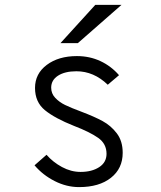

<svg xmlns="http://www.w3.org/2000/svg" viewBox="-20 -752 656 784"><path d="M121 -77 170 -120Q196 -90 233 -70Q270 -50 309 -50Q355 -50 385 -69.5Q415 -89 415 -124Q415 -165 381 -189Q347 -213 282 -238Q204 -269 163.5 -302Q123 -335 123 -393Q123 -451 171 -487Q219 -523 294 -523Q346 -523 390 -502.5Q434 -482 466 -445L420 -406Q363 -461 292 -461Q245 -461 217 -443Q189 -425 189 -394Q189 -370 205.5 -352.5Q222 -335 245.5 -323.5Q269 -312 312 -296Q365 -276 399 -257.5Q433 -239 457 -207.5Q481 -176 481 -128Q481 -64 433 -26Q385 12 303 12Q252 12 203.5 -12.5Q155 -37 121 -77ZM369 -732H476L298 -576H227Z"/></svg>

Font: Overpass Mono Light
Style: Regular
Weight: 300
Monospace: yes
Designer: Delve Withrington, Dave Bailey
Foundry: Delve Fonts
Version: Version 1.000;DELV;Overpass